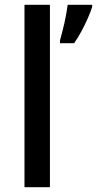

<svg xmlns="http://www.w3.org/2000/svg" viewBox="-20 -780 404 800"><path d="M188 0H82V-760H188ZM364 -751Q358 -732 346.5 -705.5Q335 -679 320 -651Q305 -623 289 -600H230V-612Q234 -627 239 -645.5Q244 -664 248.5 -684.5Q253 -705 256.5 -724.5Q260 -744 262 -760H364Z"/></svg>

Font: Noto Sans Khmer Medium
Style: Regular
Weight: 500
Version: Version 2.003